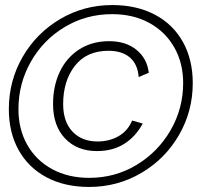

<svg xmlns="http://www.w3.org/2000/svg" viewBox="-20 -730 814 760"><path d="M15 -298Q15 -410 69.5 -504.5Q124 -599 218 -654.5Q312 -710 424 -710Q521 -710 593 -672Q665 -634 704 -564Q743 -494 743 -401Q743 -290 688.5 -195.5Q634 -101 539.5 -45.5Q445 10 333 10Q236 10 164.5 -28Q93 -66 54 -135.5Q15 -205 15 -298ZM705 -401Q705 -481 669.5 -543Q634 -605 570.5 -639.5Q507 -674 424 -674Q321 -674 236 -623Q151 -572 102 -485.5Q53 -399 53 -298Q53 -218 88 -156.5Q123 -95 186.5 -60.5Q250 -26 333 -26Q436 -26 521 -77.5Q606 -129 655.5 -215Q705 -301 705 -401ZM190 -318Q190 -390 217 -446.5Q244 -503 294.5 -535Q345 -567 412 -567Q478 -567 520 -533Q562 -499 569 -442L529 -425Q525 -476 494 -502.5Q463 -529 409 -529Q323 -529 276.5 -469.5Q230 -410 230 -318Q230 -248 267 -209Q304 -170 366 -170Q413 -170 449.5 -191Q486 -212 503 -253L545 -241Q517 -189 471.5 -160.5Q426 -132 364 -132Q285 -132 237.5 -182Q190 -232 190 -318Z"/></svg>

Font: Krub ExtraLight
Style: Italic
Weight: 275
Italic angle: -8°
Designer: Ekaluck Peanpanawate
Foundry: Cadson Demak Co.,Ltd.
Version: Version 1.000; ttfautohint (v1.6)